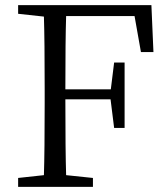

<svg xmlns="http://www.w3.org/2000/svg" viewBox="-20 -732 654 752"><path d="M239 -669H507L532 -528H581L573 -712H51V-678L152 -667C154 -605 155 -510 155 -383V-329C155 -203 154 -109 152 -46L51 -35V0H344V-35L239 -46C237 -109 236 -208 236 -343H413L427 -231H468V-487H427L414 -382H236C236 -511 237 -607 239 -669Z"/></svg>

Font: Noto Serif Tangut
Style: Regular
Weight: 400
Designer: YANG Xicheng
Foundry: Liu Zhao Studio
Version: Version 2.169